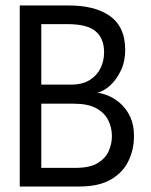

<svg xmlns="http://www.w3.org/2000/svg" viewBox="-20 -680 549 700"><path d="M269.5 0H52V-660H231Q320.5 -660 373.5 -626.5Q436.5 -587 436.5 -498Q436.5 -456 420.5 -422.5Q404.5 -389 381.2 -368Q358 -347 334.5 -342Q354 -340 377 -330Q400 -320 420.8 -301.2Q441.5 -282.5 455 -253.5Q468.5 -224.5 468.5 -184Q468.5 -134.5 448.2 -92.8Q428 -51 384.2 -25.5Q340.5 0 269.5 0ZM239 -371.5Q280 -371.5 306.8 -388Q333.5 -404.5 346.5 -431.5Q359.5 -458.5 359.5 -489Q359.5 -540 328.5 -566Q297.5 -592 227 -592H130.5V-371.5ZM255.5 -68Q307 -68 335.8 -85.2Q364.5 -102.5 376.2 -129Q388 -155.5 388 -183.5Q388 -215.5 374.2 -242.5Q360.5 -269.5 330 -285.8Q299.5 -302 249.5 -302H130.5V-68Z"/></svg>

Font: Lucymar Sans
Style: Regular
Weight: 400
Foundry: The League of Moveable Type (original font) / Main changes by Cristiano Sobral with portions from Mirco Monsees
Version: Version 2.001;August 30, 2020;FontCreator 13.0.0.2681 64-bit